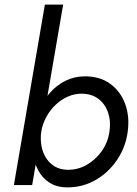

<svg xmlns="http://www.w3.org/2000/svg" viewBox="-20 -800 593 830"><path d="M119 0H40L174 -780H253ZM532 -230Q523 -163 485.5 -108Q448 -53 392.5 -21.5Q337 10 272 10Q226 10 194.5 -10Q163 -30 145 -64Q127 -98 121.5 -141Q116 -184 122 -230Q129 -279 148 -322.5Q167 -366 196 -399Q225 -432 263.5 -451Q302 -470 348 -470Q413 -470 457.5 -437Q502 -404 521.5 -349.5Q541 -295 532 -230ZM453 -230Q460 -275 447.5 -312.5Q435 -350 405.5 -372.5Q376 -395 332 -395Q302 -395 273.5 -382.5Q245 -370 221 -347.5Q197 -325 180.5 -295Q164 -265 158 -230Q154 -197 159.5 -168Q165 -139 180 -116Q195 -93 217.5 -80Q240 -67 270 -66Q315 -65 353.5 -86.5Q392 -108 419 -145.5Q446 -183 453 -230Z"/></svg>

Font: Jost
Style: Italic
Weight: 400
Italic angle: -5°
Version: Version 3.710